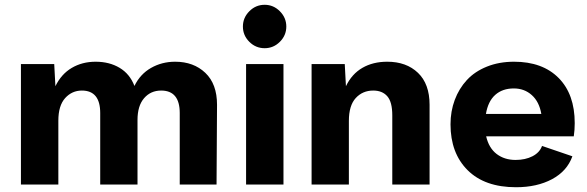

<svg xmlns="http://www.w3.org/2000/svg" viewBox="-20 -766 2437 797"><path d="M707 -509.8Q783.7 -509.8 832.3 -463.6Q880.9 -417.5 880.9 -331.1L878.9 0H726.1V-296.9Q726.1 -390.1 648.9 -390.1Q605.5 -390.1 578.1 -358.4Q550.8 -326.7 550.8 -268.1V0H396V-296.9Q396 -390.1 319.8 -390.1Q278.8 -390.1 250.5 -358.9Q222.2 -327.6 222.2 -265.1V0H66.9V-500H205.1L210 -408.2Q234.4 -458.5 277.8 -484.1Q321.3 -509.8 377 -509.8Q434.1 -509.8 476.6 -484.4Q519 -459 538.1 -409.2Q561.5 -458 606.7 -483.9Q651.9 -509.8 707 -509.8Z M1078.6 -565.9Q1041.5 -565.9 1014.9 -592.5Q988.3 -619.1 988.3 -655.8Q988.3 -692.4 1014.9 -719.2Q1041.5 -746.1 1078.6 -746.1Q1115.2 -746.1 1141.8 -719.2Q1168.5 -692.4 1168.5 -655.8Q1168.5 -619.1 1141.8 -592.5Q1115.2 -565.9 1078.6 -565.9ZM1001.5 0V-500H1156.7V0Z M1587.4 -509.8Q1667 -509.8 1715.1 -463.6Q1763.2 -417.5 1763.2 -331.1V0H1608.4V-287.1Q1608.4 -342.8 1587.6 -366.5Q1566.9 -390.1 1529.3 -390.1Q1485.4 -390.1 1456.8 -359.1Q1428.2 -328.1 1428.2 -264.2V0H1273.4V-500H1411.1L1416 -408.2Q1440.4 -459 1484.4 -484.4Q1528.3 -509.8 1587.4 -509.8Z M2122.1 11.2Q1992.2 11.2 1921.1 -59.6Q1850.1 -130.4 1850.1 -250Q1850.1 -304.2 1867.7 -351.3Q1885.3 -398.4 1918 -433.8Q1950.7 -469.2 2001.2 -489.5Q2051.8 -509.8 2113.8 -509.8Q2231.9 -509.8 2298.8 -442.4Q2365.7 -375 2365.7 -254.9Q2365.7 -226.6 2361.8 -200.2H1998Q2009.3 -151.4 2041.7 -126.7Q2074.2 -102.1 2120.1 -102.1Q2160.6 -102.1 2190.4 -117.4Q2220.2 -132.8 2230 -160.2L2356 -117.2Q2334 -55.7 2271.5 -22.2Q2209 11.2 2122.1 11.2ZM1997.1 -293H2227.1Q2218.3 -343.8 2187.5 -371.3Q2156.7 -398.9 2112.8 -398.9Q2065.9 -398.9 2035.9 -372.3Q2005.9 -345.7 1997.1 -293Z"/></svg>

Font: Human Sans
Style: Bold
Weight: 700
Designer: Tim Radville
Foundry: Continuum
Version: Version 1.000;FEAKit 1.0